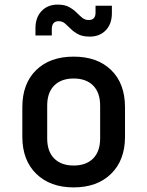

<svg xmlns="http://www.w3.org/2000/svg" viewBox="-20 -805 640 834"><path d="M300 9Q198 9 137.5 -50Q77 -109 77 -211V-339Q77 -442 137 -500.5Q197 -559 300 -559Q403 -559 463 -500.5Q523 -442 523 -339V-211Q523 -109 462.5 -50Q402 9 300 9ZM300 -86Q354 -86 384.5 -116.5Q415 -147 415 -204V-346Q415 -403 384.5 -433.5Q354 -464 300 -464Q246 -464 215.5 -433.5Q185 -403 185 -346V-204Q185 -147 215.5 -116.5Q246 -86 300 -86ZM370 -646Q339 -646 320 -656Q301 -666 288 -679Q275 -692 263 -702.5Q251 -713 235 -713Q205 -713 205 -678V-651H134V-682Q134 -729 160.5 -757Q187 -785 230 -785Q261 -785 280 -774.5Q299 -764 312 -751Q325 -738 337 -728Q349 -718 365 -718Q395 -718 395 -750V-780H466V-748Q466 -701 439.5 -673.5Q413 -646 370 -646Z"/></svg>

Font: JetBrains Mono NL SemiBold
Style: Regular
Weight: 600
Designer: Philipp Nurullin, Konstantin Bulenkov
Foundry: JetBrains
Version: Version 2.304; ttfautohint (v1.8.4.7-5d5b)